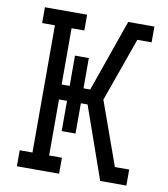

<svg xmlns="http://www.w3.org/2000/svg" viewBox="-82 -805 765 874"><g transform="rotate(10 300.0 -367.5)"><path d="M55 0V-74H114V-662H55V-735H250V-662H191V-402H228V-542H292V-402H323L440 -735H561V-662H495L390 -367L495 -74H561V0H440L323 -333H292V-193H228V-333H191V-74H250V0Z"/></g></svg>

Font: Iosevka Etoile
Style: Regular
Weight: 400
Designer: Belleve Invis
Foundry: Belleve Invis
Version: Version 33.2.4